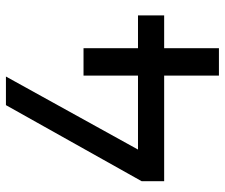

<svg xmlns="http://www.w3.org/2000/svg" viewBox="-74 -666 740 631"><g transform="rotate(-90 295.5 -350.0)"><path d="M561 -266V-180H453V0H363V-180H16V-254L266 -700H360L120 -266H363V-445H453V-266Z"/></g></svg>

Font: Montserrat
Style: Regular
Weight: 400
Designer: Julieta Ulanovsky
Foundry: Julieta Ulanovsky
Version: Version 6.001